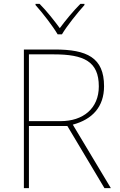

<svg xmlns="http://www.w3.org/2000/svg" viewBox="-20 -969 617 989"><path d="M277 -792H299C323 -833 378 -902 415 -943V-949H394C357 -912 316 -862 288 -824C260 -862 221 -912 184 -949H163V-943C200 -902 253 -833 277 -792ZM262 -714H103V0H129V-320H327L518 0H551L355 -327C456 -354 516 -419 516 -525C516 -673 427 -714 262 -714ZM257 -689C413 -689 489 -652 489 -524C489 -410 408 -345 292 -345H129V-689Z"/></svg>

Font: Noto Sans Thai Looped Thin
Style: Regular
Weight: 100
Designer: Sasikarn Vongin, Ben Mitchell
Foundry: The Fontpad Ltd
Version: Version 1.001